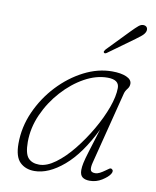

<svg xmlns="http://www.w3.org/2000/svg" viewBox="-78 -731 650 799"><g transform="rotate(10 247.0 -331.5)"><path d="M355 -69Q350 -49.5 352.5 -38.5Q355 -27.5 372 -27.5Q382 -27.5 392 -32.8Q402 -38 413 -46Q422 -53 427.5 -56.2Q433 -59.5 437.5 -57Q448 -51 439 -36Q430 -22 406.5 -7.2Q383 7.5 355.5 7.5Q335.5 7.5 324.5 -1Q313.5 -9.5 313.5 -31Q313.5 -43.5 317 -60.5Q320.5 -77.5 331 -111.5Q341.5 -145.5 361.5 -210Q309 -101.5 245 -47Q181 7.5 121.5 7.5Q84 7.5 60.5 -15.2Q37 -38 37 -93.5Q37 -163.5 66 -228.5Q95 -293.5 143.2 -345Q191.5 -396.5 250.5 -426.8Q309.5 -457 369.5 -457Q406.5 -457 429.5 -447Q452.5 -437 452.5 -419Q452.5 -406.5 444 -396.2Q435.5 -386 432.5 -374ZM74 -107Q74 -58 90 -40Q106 -22 137 -22Q168.5 -22 205 -48.8Q241.5 -75.5 276.5 -119Q311.5 -162.5 340.5 -212.5Q369.5 -262.5 386.8 -310.2Q404 -358 404 -393Q404 -428 355 -428Q307 -428 257.8 -400.8Q208.5 -373.5 166.8 -327.2Q125 -281 99.5 -223.8Q74 -166.5 74 -107ZM415 -634Q432.5 -652 444.2 -661.8Q456 -671.5 468 -669Q477 -667 480 -659.8Q483 -652.5 479.5 -643.5Q475.5 -634 465 -625.2Q454.5 -616.5 441.5 -607L333 -528.5Q325.5 -523.5 321.5 -528Q319 -530.5 321 -534.5Q323 -538.5 326 -542Z"/></g></svg>

Font: Fraunces 9pt S100 Thin
Style: Italic
Weight: 100
Italic angle: -16°
Version: Version 1.000; ttfautohint (v1.8.3)